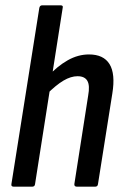

<svg xmlns="http://www.w3.org/2000/svg" viewBox="-20 -703 468 723"><path d="M32 0Q21 0 23 -10L128 -673Q130 -683 139 -683H208Q219 -683 216 -673L112 -10Q111 0 101 0ZM270 0Q259 0 260 -10L312 -343Q319 -381 309 -398.5Q299 -416 272 -416Q247 -416 219 -399.5Q191 -383 155 -347L158 -413Q196 -454 235 -476Q274 -498 315 -498Q370 -498 392.5 -461.5Q415 -425 403 -351L349 -10Q348 0 338 0Z"/></svg>

Font: Sofia Sans Condensed SemiBold
Style: Italic
Weight: 600
Italic angle: -9°
Version: Version 4.100